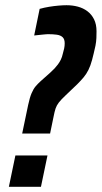

<svg xmlns="http://www.w3.org/2000/svg" viewBox="-20 -716 390 736"><path d="M65 -204 88 -314Q94 -342 101 -358.5Q108 -375 116.5 -385Q125 -395 136 -405L172 -437Q182 -446 189 -453.5Q196 -461 202 -469Q208 -477 213 -487Q218 -497 221 -511Q224 -521 226 -530.5Q228 -540 228 -550Q228 -566 220 -573.5Q212 -581 197.5 -583Q183 -585 164 -585Q160 -585 155.5 -584.5Q151 -584 144.5 -583.5Q138 -583 130 -582Q122 -581 111 -580L132 -682Q150 -687 168.5 -690Q187 -693 204.5 -694.5Q222 -696 235 -696Q258 -696 278.5 -690.5Q299 -685 315 -673Q331 -661 340.5 -642Q350 -623 350 -596Q350 -584 349.5 -570.5Q349 -557 346 -541Q339 -509 333 -486.5Q327 -464 319 -448Q311 -432 300.5 -419.5Q290 -407 276 -393L231 -350Q214 -334 205.5 -323Q197 -312 193 -300Q189 -288 185 -267L172 -204ZM14 0 39 -120H162L137 0Z"/></svg>

Font: Saira UltraCondensed ExtraBold
Style: Italic
Weight: 800
Width: 1
Italic angle: -12°
Designer: Hector Gatti with collaboration of the Omnibus-Type team
Foundry: Omnibus-Type
Version: Version 1.101